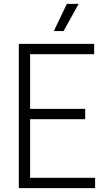

<svg xmlns="http://www.w3.org/2000/svg" viewBox="-20 -965 526 985"><path d="M134.5 -53H468V0H76.5V-740H463V-687H134.5V-406.5H417V-353.5H134.5ZM256 -805.5 323 -945H383.5L306 -805.5Z"/></svg>

Font: Encode Sans Condensed Light
Style: Regular
Weight: 300
Width: 3
Designer: Multiple Designers
Foundry: Impallari Type
Version: Version 2.000